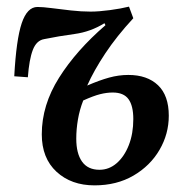

<svg xmlns="http://www.w3.org/2000/svg" viewBox="-20 -545 559 579"><path d="M243 -287Q280 -303 309 -311Q338 -319 367 -319Q424 -319 456.5 -288Q489 -257 489 -196Q489 -141 461 -93Q433 -45 382.5 -15.5Q332 14 265 14Q195 14 150.5 -27Q106 -68 106 -140Q106 -228 158 -310.5Q210 -393 298 -469L295 -475Q253 -449 205 -442.5Q157 -436 113 -427Q90 -423 79 -394.5Q68 -366 64 -312L23 -315Q29 -426 45.5 -475Q62 -524 93 -524Q109 -524 136 -520.5Q163 -517 194 -513.5Q225 -510 253 -510Q278 -510 311.5 -514.5Q345 -519 369 -525L382 -490Q332 -436 297.5 -384Q263 -332 243 -287ZM231 -242Q220 -214 215 -184.5Q210 -155 210 -127Q210 -82 227.5 -57.5Q245 -33 280 -33Q309 -33 332 -53Q355 -73 368.5 -107.5Q382 -142 382 -186Q382 -226 367.5 -246Q353 -266 320 -266Q302 -266 282 -261Q262 -256 231 -242Z"/></svg>

Font: Literata 36pt Medium
Style: Italic
Weight: 500
Italic angle: -2°
Designer: Latin by Veronika Burian and Jose Scaglione. Greek by Irene Vlachou. Cyrillic by Vera Evstafieva
Foundry: TypeTogether
Version: Version 3.002